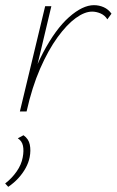

<svg xmlns="http://www.w3.org/2000/svg" viewBox="-36 -432 452 744"><path d="M50 0Q82 -135 130.5 -227Q179 -319 231.5 -365.5Q284 -412 328 -412Q348 -412 366 -404Q384 -396 396 -379L380 -357Q370 -373 353.5 -380Q337 -387 321 -387Q292 -387 257.5 -362Q223 -337 187 -287.5Q151 -238 119.5 -166Q88 -94 67 0ZM41 0 139 -408H163L66 0ZM-4 292 -16 279Q10 259 28.5 232.5Q47 206 52 178Q57 152 53 133Q49 114 33 104L55 92Q75 106 79.5 128.5Q84 151 79 177Q75 198 63.5 219Q52 240 35 258.5Q18 277 -4 292Z"/></svg>

Font: Ysabeau Infant Thin
Style: Italic
Weight: 250
Italic angle: -12°
Designer: Christian Thalmann (Catharsis Fonts)
Version: Version 2.001;gftools[0.9.30]; featfreeze: ss01,ss02,lnum